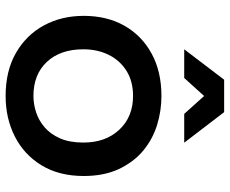

<svg xmlns="http://www.w3.org/2000/svg" viewBox="-86 -708 798 666"><g transform="rotate(90 313.0 -375.0)"><path d="M313 4.5Q226 4.5 163.8 -31.2Q101.5 -67 68.2 -128.2Q35 -189.5 35 -266.5Q35 -347 69.2 -407.5Q103.5 -468 166 -502Q228.5 -536 313 -536Q364.5 -536 413.8 -520.8Q463 -505.5 502.8 -472.5Q542.5 -439.5 567.5 -386Q590.5 -335 590.5 -266.5Q590.5 -181 553.5 -120.2Q516.5 -59.5 453.5 -27.5Q390.5 4.5 313 4.5ZM313 -92Q341 -92 369.5 -101.2Q398 -110.5 421.8 -131Q445.5 -151.5 460 -184.5Q474.5 -217.5 474.5 -265Q474.5 -342.5 429.8 -390Q385 -437.5 313 -437.5Q262 -437.5 225.8 -414.8Q189.5 -392 170.2 -353Q151 -314 151 -265Q151 -185.5 194.5 -138.8Q238 -92 313 -92ZM475 -615H375L313 -684L250.5 -615H151L256.5 -753.5H369Z"/></g></svg>

Font: Argentum Novus Medium
Style: Regular
Weight: 500
Designer: Julieta Ulanovsky (font) & Cristiano Sobral (main changes)
Foundry: Julieta Ulanovsky (font) & Cristiano Sobral (main changes)
Version: Version 3.00;November 27, 2020;FontCreator 13.0.0.2655 64-bi